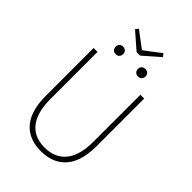

<svg xmlns="http://www.w3.org/2000/svg" viewBox="-296 -1153 1286 1286"><g transform="rotate(45 347.0 -509.5)"><path d="M346 13C464 13 587 -47 587 -272V-726H551V-280C551 -81 453 -22 346 -22C241 -22 145 -81 145 -280V-726H108V-272C108 -47 228 13 346 13ZM331 -910H364L480 -1011L463 -1032L350 -946H345L231 -1032L215 -1011ZM241 -801C262 -801 277 -814 277 -837C277 -859 262 -872 241 -872C221 -872 206 -859 206 -837C206 -814 221 -801 241 -801ZM453 -801C473 -801 489 -814 489 -837C489 -859 473 -872 453 -872C433 -872 417 -859 417 -837C417 -814 433 -801 453 -801Z"/></g></svg>

Font: Noto Sans T Chinese Thin
Style: Regular
Weight: 100
Designer: Ryoko NISHIZUKA (kana & ideographs); Paul D. Hunt (Latin, Greek & Cyrillic); Wenlong ZHANG (bopomofo); Sandoll Communica
Foundry: Adobe Systems Incorporated
Version: Version 1.000;PS 1;hotconv 1.0.78;makeotf.lib2.5.61930